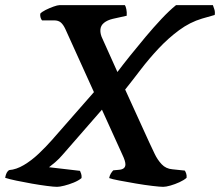

<svg xmlns="http://www.w3.org/2000/svg" viewBox="-65 -724 853 744"><path d="M156 0Q144 0 117 -3.5Q90 -7 58.5 -12.5Q27 -18 -1.5 -24Q-30 -30 -45 -35Q-41 -59 -29 -65Q-2 -67 27.5 -84.5Q57 -102 84.5 -128Q112 -154 135 -180L299 -367L188 -612Q180 -629 170.5 -637Q161 -645 145 -645H98Q95 -648 92.5 -655Q90 -662 91 -671Q97 -678 112 -685.5Q127 -693 142.5 -698.5Q158 -704 165 -704H419Q422 -700 424.5 -688.5Q427 -677 426 -663L372 -651Q351 -646 338 -635.5Q325 -625 324 -609Q323 -592 332 -574L390 -445Q411 -473 439.5 -508.5Q468 -544 499 -581Q530 -618 560.5 -650.5Q591 -683 617 -704H760Q762 -698 765.5 -688Q769 -678 767 -666L718 -652Q671 -638 629 -607Q587 -576 549.5 -536Q512 -496 480 -454Q448 -412 420 -377L513 -173Q523 -152 534 -128.5Q545 -105 561.5 -87.5Q578 -70 603 -68L651 -63Q654 -59 656.5 -51.5Q659 -44 658 -35Q648 -26 630.5 -18Q613 -10 595.5 -5Q578 0 567 0Q556 0 526 -3.5Q496 -7 461 -13Q426 -19 397 -24.5Q368 -30 358 -34Q360 -44 364.5 -51.5Q369 -59 374 -64L396 -66Q421 -68 421 -87Q421 -100 409 -125L330 -299L180 -127Q164 -108 148.5 -95Q133 -82 125 -76L245 -62Q247 -58 249.5 -50.5Q252 -43 251 -34Q239 -24 220.5 -16.5Q202 -9 184 -4.5Q166 0 156 0Z"/></svg>

Font: Texturina 72pt 72pt Regular
Style: Bold Italic
Weight: 700
Italic angle: -11°
Designer: Guillermo Torres Carreño
Foundry: Omnibus-Type
Version: Version 1.002; ttfautohint (v1.8.3)